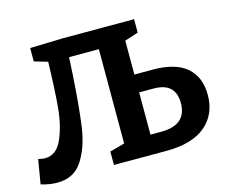

<svg xmlns="http://www.w3.org/2000/svg" viewBox="-100 -844 1187 997"><g transform="rotate(-15 493.0 -345.5)"><path d="M722 -426Q844 -426 904 -374Q964 -322 964 -225Q964 -122 892.5 -61Q821 0 680 0H399V-72L479 -94V-601H319Q315 -541 314 -512Q303 -334 288 -230.5Q273 -127 227.5 -57Q182 13 93 13Q51 13 5 -1L27 -132Q47 -126 63 -126Q125 -126 156 -197Q187 -268 195.5 -361Q204 -454 208 -606L136 -627V-699L316 -704H696V-632L623 -608V-426ZM681 -103Q818 -103 818 -221Q818 -330 701 -330H623V-103Z"/></g></svg>

Font: Bitter Pro
Style: Bold
Weight: 700
Designer: Sol Matas, and Bitter project Authors
Foundry: Sol Matas
Version: Version 1.010